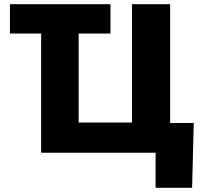

<svg xmlns="http://www.w3.org/2000/svg" viewBox="-20 -727 966 914"><path d="M505.9 -707H27.3V-567.4H175.8V0H720.7V167H894.5L902.3 -141.6H790V-707H608.4V-143.6H354.5V-567.4H505.9Z"/></svg>

Font: Pretendard Black
Style: Regular
Weight: 900
Designer: Base glyphs from Inter by Rasmus Andersson; Hangeul glyphs from Noto Sans CJK(Source Han Sans) by Jang Soo-young and Kan
Foundry: Kil Hyung-jin
Version: Version 1.309;Glyphs 3.2 (3225)